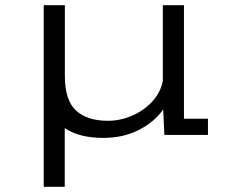

<svg xmlns="http://www.w3.org/2000/svg" viewBox="-20 -520 915 740"><path d="M148.5 200V-500H230V-227Q230 -133.5 273 -94Q316 -54.5 395.5 -54.5Q443.5 -54.5 488.8 -74Q534 -93.5 566.2 -128Q598.5 -162.5 607.5 -208V-500H689V-62.5H781.5V0H613.5L609 -98Q574.5 -49.5 514.8 -19Q455 11.5 377.5 11.5Q334 11.5 296.2 2.5Q258.5 -6.5 229.5 -26.5V200Z"/></svg>

Font: Trispace SemiExpanded Light
Style: Regular
Weight: 300
Width: 6
Designer: Tyler Finck
Foundry: Etcetera Type Company
Version: Version 1.210; ttfautohint (v1.8.3)